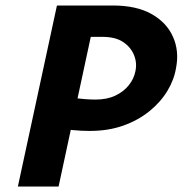

<svg xmlns="http://www.w3.org/2000/svg" viewBox="-20 -678 664 698"><path d="M306 -202Q275 -202 245.5 -205Q216 -208 184 -212L210 -326Q228 -324 249 -321.5Q270 -319 290.5 -317.5Q311 -316 327 -316Q369 -316 399.5 -330.5Q430 -345 448.5 -368.5Q467 -392 472 -418Q479 -448 467.5 -477Q456 -506 428 -525Q400 -544 352 -544H310L193 0H45L187 -658H390Q476 -658 531 -627Q586 -596 609 -544Q632 -492 620 -431Q613 -388 588.5 -347.5Q564 -307 523.5 -274Q483 -241 428.5 -221.5Q374 -202 306 -202Z"/></svg>

Font: Ysabeau ExtraBold
Style: Italic
Weight: 800
Italic angle: -12°
Designer: Christian Thalmann (Catharsis Fonts)
Version: Version 2.002